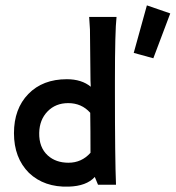

<svg xmlns="http://www.w3.org/2000/svg" viewBox="-20 -688 654 715"><path d="M312 -625H414Q408 -573 408 -387V-348Q408 -95 412 0H345L333 -29Q302 5 236 7Q145 10 88 -44Q32 -100 32 -192Q32 -283 85.5 -338Q139 -393 229 -393Q284 -393 318 -365L317 -388Q317 -408 315 -578Q313 -608 312 -625ZM317 -119Q317 -206 316 -268Q284 -304 234 -304Q187 -304 157 -273Q127 -242 126 -193Q125 -139 158 -109Q188 -82 235 -82Q284 -82 317 -119ZM527 -668 614 -638 551 -471 478 -491Z"/></svg>

Font: GFS Neohellenic Rg
Style: Bold
Weight: 700
Designer: Designed by Takis Katsoulidis and George D. Matthiopoulos.
Foundry: Designed by Takis Katsoulidis and George D. Matthiopoulos.
Version: Version 1.0